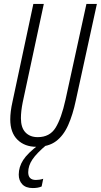

<svg xmlns="http://www.w3.org/2000/svg" viewBox="-20 -734 511 973"><path d="M165 10Q105 10 68.5 -26Q32 -62 32 -129Q32 -168 43 -217L149 -714H202L95 -215Q86 -170 86 -135Q86 -87 109 -63Q132 -39 171 -39Q232 -39 261.5 -86.5Q291 -134 312 -229L418 -714H471L364 -224Q349 -153 325.5 -100Q302 -47 264 -18.5Q226 10 165 10ZM146 219Q111 219 93 200Q75 181 75 151Q75 112 97.5 77Q120 42 176 0H216Q165 43 144 74.5Q123 106 123 139Q123 178 162 178Q171 178 180.5 176.5Q190 175 199 172L191 211Q182 215 171 217Q160 219 146 219Z"/></svg>

Font: Noto Sans ExtraCondensed Light
Style: Italic
Weight: 300
Width: 2
Italic angle: -12°
Designer: Monotype Design Team
Foundry: Monotype Imaging Inc.
Version: Version 2.013; ttfautohint (v1.8.4.7-5d5b)